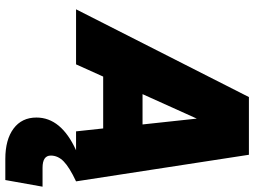

<svg xmlns="http://www.w3.org/2000/svg" viewBox="-137 -553 956 722"><g transform="rotate(90 341.0 -192.0)"><path d="M662 0Q609 25 587 46.5Q565 68 565 95Q565 126 611 126H682L657 266H578Q505 266 463.5 235Q422 204 422 149Q422 56 545 0H474L463 -102H268L222 0H15L345 -650H562ZM426 -454 334 -250H448Z"/></g></svg>

Font: Overused Grotesk Black
Style: Italic
Weight: 900
Italic angle: -10°
Version: Version 0.003